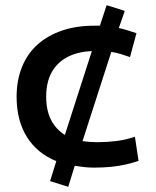

<svg xmlns="http://www.w3.org/2000/svg" viewBox="-20 -634 600 740"><path d="M243 86 173 64 197 -13Q123 -43 83.5 -106.5Q44 -170 44 -261Q44 -325 65 -376.5Q86 -428 125.5 -463Q165 -498 220 -516.5Q275 -535 344 -535Q349 -535 354.5 -535Q360 -535 365 -535L391 -614L461 -592L438 -526Q456 -522 472 -517Q488 -512 506 -506L481 -414Q463 -420 446 -425.5Q429 -431 409 -434L298 -90Q312 -88 326 -87Q340 -86 356 -86Q392 -86 428.5 -90.5Q465 -95 500 -107L514 -14Q491 -6 464.5 0Q438 6 408 9Q378 12 343 12Q323 12 304.5 10Q286 8 268 5ZM230 -114 334 -437Q280 -435 240.5 -414.5Q201 -394 179.5 -356Q158 -318 158 -261Q158 -209 176.5 -172.5Q195 -136 230 -114Z"/></svg>

Font: Ubuntu Sans Mono Medium
Style: Regular
Weight: 500
Monospace: yes
Designer: Dalton Maag Ltd
Foundry: Dalton Maag Ltd
Version: Version 1.006